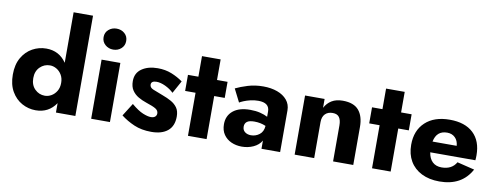

<svg xmlns="http://www.w3.org/2000/svg" viewBox="-65 -1116 3801 1471"><g transform="rotate(10 1836.0 -380.5)"><path d="M32 -230Q32 -308 63 -361.5Q94 -415 144 -442.5Q194 -470 251 -470Q352 -470 408 -387V-780H559V0H408V-73Q352 10 251 10Q194 10 144 -17.5Q94 -45 63 -98.5Q32 -152 32 -230ZM191 -230Q191 -176 223.5 -144Q256 -112 301 -112Q327 -112 351.5 -126Q376 -140 392 -166.5Q408 -193 408 -230Q408 -267 392 -293.5Q376 -320 351.5 -334Q327 -348 301 -348Q256 -348 223.5 -316Q191 -284 191 -230Z M667 -633Q667 -669 693 -691.5Q719 -714 755 -714Q792 -714 817.5 -691.5Q843 -669 843 -633Q843 -597 817.5 -574Q792 -551 755 -551Q719 -551 693 -574Q667 -597 667 -633ZM682 -460H828V0H682Z M977 -167Q1029 -123 1067 -107.5Q1105 -92 1129 -92Q1151 -92 1162.5 -102Q1174 -112 1174 -128Q1174 -150 1152.5 -163.5Q1131 -177 1076 -195Q1043 -206 1013.5 -223Q984 -240 965 -268Q946 -296 946 -340Q946 -403 994.5 -436.5Q1043 -470 1118 -470Q1177 -470 1226 -450.5Q1275 -431 1315 -402L1261 -304Q1233 -331 1195.5 -348.5Q1158 -366 1127 -366Q1085 -366 1085 -337Q1085 -314 1112.5 -302.5Q1140 -291 1191 -272Q1227 -259 1257.5 -242Q1288 -225 1306.5 -199Q1325 -173 1325 -130Q1325 -56 1279.5 -18.5Q1234 19 1152 19Q1076 19 1018 -6Q960 -31 914 -67Z M1354 -460H1435V-620H1580V-460H1662V-335H1580V0H1435V-335H1354Z M1776 -319 1725 -420Q1764 -439 1819 -456Q1874 -473 1939 -473Q2000 -473 2048 -455.5Q2096 -438 2124 -404.5Q2152 -371 2152 -324V0H2007V-64Q1986 -28 1944.5 -9Q1903 10 1855 10Q1810 10 1773 -6.5Q1736 -23 1713.5 -55.5Q1691 -88 1691 -136Q1691 -202 1738 -240.5Q1785 -279 1871 -279Q1914 -279 1948.5 -270.5Q1983 -262 2007 -249V-290Q2007 -358 1920 -358Q1889 -358 1859.5 -351Q1830 -344 1807.5 -334.5Q1785 -325 1776 -319ZM1843 -144Q1843 -117 1862 -102.5Q1881 -88 1909 -88Q1946 -88 1975 -110.5Q2004 -133 2007 -178Q1966 -196 1918 -196Q1878 -196 1860.5 -182.5Q1843 -169 1843 -144Z M2564 -280Q2564 -321 2548.5 -343Q2533 -365 2497 -365Q2460 -365 2438.5 -343Q2417 -321 2417 -280V0H2265V-460H2417V-391Q2437 -429 2471.5 -450Q2506 -471 2557 -471Q2643 -471 2682 -425Q2721 -379 2721 -296V0H2564Z M2786 -460H2867V-620H3012V-460H3094V-335H3012V0H2867V-335H2786Z M3392 10Q3312 10 3253 -19.5Q3194 -49 3162.5 -103Q3131 -157 3131 -230Q3131 -341 3200 -405.5Q3269 -470 3390 -470Q3509 -470 3573.5 -409Q3638 -348 3638 -237Q3638 -226 3637.5 -215.5Q3637 -205 3636 -198H3285Q3292 -150 3319 -124.5Q3346 -99 3390 -99Q3470 -99 3504 -159L3639 -126Q3566 10 3392 10ZM3387 -369Q3305 -369 3288 -282H3476Q3473 -322 3449 -345.5Q3425 -369 3387 -369Z"/></g></svg>

Font: Jost*
Style: Bold
Weight: 700
Version: Version 3.7